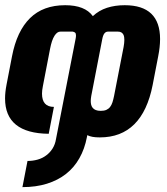

<svg xmlns="http://www.w3.org/2000/svg" viewBox="-37 -541 659 756"><path d="M71.3 92.8Q92.3 92.8 111.3 87.4Q130.4 82 145 70.8Q159.2 60.5 169.7 44.2Q180.2 27.8 183.6 5.9L260.7 -388.2Q262.2 -395.5 262.2 -400.9Q262.2 -409.2 258.8 -412.4Q255.4 -415.5 249 -416.5H201.2Q188.5 -417 177.7 -400.4Q171.9 -391.1 167.7 -378.7Q163.6 -366.2 160.2 -349.1L131.8 -201.7Q128.4 -184.6 128.4 -172.4Q128.4 -120.1 175.3 -120.1L154.8 -14.2Q-17.1 -16.1 -17.1 -153.3Q-17.1 -177.7 -11.2 -208L10.3 -319.3Q29.3 -418.5 81.1 -469.5Q132.8 -520.5 219.7 -520.5Q297.4 -520.5 328.6 -477.5Q352.5 -500 384.3 -510.3Q416 -520.5 454.1 -520.5Q593.3 -520.5 593.3 -387.2Q593.3 -356.4 585.9 -319.3L564 -206.1Q543.9 -103.5 491.9 -51.8Q439.9 0 356 0Q338.9 0 327.1 -2.2Q315.4 -4.4 306.6 -8.8L305.2 -1Q296.4 45.4 275.6 82Q254.9 118.7 222.9 143.8Q190.9 168.9 147.7 182.4Q104.5 195.8 51.3 195.8ZM359.9 -104.5Q373 -104.5 381.8 -108.4Q390.6 -112.3 396.5 -119.9Q402.3 -127.4 405.8 -138.2Q409.2 -148.9 412.1 -163.1L449.7 -356Q452.6 -372.1 452.6 -383.8Q452.6 -388.7 451.9 -394.5Q451.2 -400.4 448.5 -405.3Q445.8 -410.2 440.9 -413.3Q436 -416.5 427.2 -416.5H388.2Q379.9 -416.5 374.3 -409.7Q368.7 -402.8 365.7 -387.2L322.3 -163.1Q321.3 -157.7 320.8 -152.3Q320.3 -147 320.3 -143.1Q320.3 -135.3 322 -128.4Q323.7 -121.6 328.1 -116.2Q332.5 -110.8 340.1 -107.7Q347.7 -104.5 359.9 -104.5Z"/></svg>

Font: Hack
Style: Bold Italic
Weight: 700
Italic angle: -11°
Monospace: yes
Designer: Christopher Simpkins
Foundry: Christopher Simpkins
Version: Version 2.017; ttfautohint (v1.4.1) -l 4 -r 80 -G 350 -x 0 -